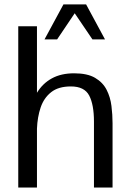

<svg xmlns="http://www.w3.org/2000/svg" viewBox="-20 -837 580 857"><path d="M61.5 0V-719.7H145V-422.9Q170.4 -464.8 211.7 -487.3Q252.9 -509.8 311 -509.8Q370.1 -509.8 404.5 -489.5Q439 -469.2 455.8 -436.3Q472.7 -403.3 477.5 -364Q482.4 -324.7 482.4 -287.1V0H399.4V-294.4Q399.4 -369.6 378.2 -410.4Q356.9 -451.2 296.4 -451.2Q240.7 -451.2 208.3 -425.5Q175.8 -399.9 161.4 -357.2Q147 -314.5 145 -262.7V0ZM178.7 -661.1 263.2 -817.4H364.3L448.7 -661.1H392.6L313.5 -777.8L234.9 -661.1Z"/></svg>

Font: Pontano Sans
Style: Regular
Weight: 400
Designer: Vernon Adams
Foundry: Vernon Adams
Version: Version 2.001